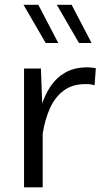

<svg xmlns="http://www.w3.org/2000/svg" viewBox="-20 -797 447 817"><path d="M228 -613.9 143 -776.7H80L174.5 -613.9ZM369.8 -613.9 284.7 -776.7H221.7L316.2 -613.9ZM82.3 -505.4V0H161.6V-301.4L154.1 -505.4ZM382.4 -434.1 387.8 -506.6Q379.7 -508.3 370.5 -509.4Q361.4 -510.4 351.9 -510.4Q296.9 -510.4 258.5 -488.7Q220.1 -467 195.2 -429.8Q170.2 -392.5 155.6 -344.9Q141 -297.2 133.6 -244.9L161.9 -230Q171.4 -289.4 192.8 -336.7Q214.1 -383.9 251.1 -411.6Q288 -439.2 343.8 -439.2Q368.5 -439.2 382.4 -434.1Z"/></svg>

Font: Estedad VF
Style: Regular
Weight: 100
Designer: Amin Abedi
Version: Version 7.3